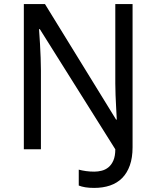

<svg xmlns="http://www.w3.org/2000/svg" viewBox="-20 -734 769 944"><path d="M442.9 189.9Q418 189.9 399.2 186.8Q380.4 183.6 367.2 178.2V100.1Q383.8 104.5 402.8 107.2Q421.9 109.9 443.8 109.9Q461.9 109.9 480.2 105.2Q498.5 100.6 513.4 88.4Q528.3 76.2 537.6 54.7Q546.9 33.2 546.9 0L175.8 -590.8H171.9Q174.8 -553.2 176.8 -516.1Q178.7 -484.4 179.9 -449.7Q181.2 -415 181.2 -387.2V0H97.2V-713.9H201.2L550.8 -146H554.2Q552.7 -177.7 550.8 -209.5Q549.3 -236.8 548.1 -267.3Q546.9 -297.9 546.9 -323.2V-713.9H631.8V-9.8Q631.8 41.5 618.4 79.1Q605 116.7 580.6 141.4Q556.2 166 521.2 178Q486.3 189.9 442.9 189.9Z"/></svg>

Font: Droid Sans
Style: Regular
Weight: 400
Foundry: Ascender Corporation
Version: Version 1.00 build 114